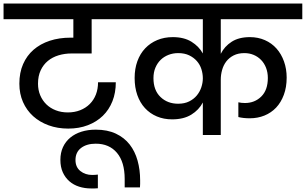

<svg xmlns="http://www.w3.org/2000/svg" viewBox="-44 -760 1722 1081"><path d="M-24 -740H673V-652H472V-459H360Q320 -459 285.5 -448.5Q251 -438 225.5 -417Q200 -396 185 -364Q170 -332 170 -289Q170 -253 182.5 -223.5Q195 -194 217 -172.5Q239 -151 270 -139Q301 -127 338 -127Q376 -127 407.5 -139.5Q439 -152 461.5 -174.5Q484 -197 496 -228Q508 -259 508 -297H608Q608 -238 589 -190Q570 -142 535 -108Q500 -74 450.5 -55Q401 -36 340 -36Q280 -36 229.5 -54.5Q179 -73 142.5 -106Q106 -139 85.5 -185.5Q65 -232 65 -289Q65 -351 86 -399Q107 -447 145 -480Q183 -513 236 -530.5Q289 -548 354 -548H369V-652H-24Z M469 301Q433 301 401.5 291Q370 281 346.5 260.5Q323 240 309.5 210Q296 180 296 140Q296 100 310.5 68.5Q325 37 351.5 15Q378 -7 414.5 -18.5Q451 -30 495 -30Q561 -30 608.5 -7.5Q656 15 686 53.5Q716 92 730.5 144Q745 196 745 255Q745 266 745 275.5Q745 285 744 295H658V248Q658 152 614.5 100.5Q571 49 495 49Q444 49 412.5 73Q381 97 381 141Q381 181 408.5 203Q436 225 475 225Q483 225 490.5 224.5Q498 224 507 223V300Q497 301 488 301Q479 301 469 301Z M1098 -183Q1076 -141 1033 -114.5Q990 -88 925 -88Q878 -88 839 -104.5Q800 -121 772 -151.5Q744 -182 729 -225Q714 -268 714 -321Q714 -373 729.5 -415.5Q745 -458 773.5 -488Q802 -518 841.5 -534.5Q881 -551 929 -551Q992 -551 1034 -525Q1076 -499 1098 -459V-652H625V-740H1658V-652H1199V-457Q1220 -499 1260.5 -525Q1301 -551 1363 -551Q1409 -551 1447.5 -534Q1486 -517 1513 -486.5Q1540 -456 1555 -414Q1570 -372 1570 -323Q1570 -269 1554 -226Q1538 -183 1510.5 -154Q1483 -125 1445 -109.5Q1407 -94 1362 -94Q1326 -94 1298 -101V-184Q1306 -182 1316 -181Q1326 -180 1335 -180Q1390 -180 1427 -216.5Q1464 -253 1464 -321Q1464 -352 1454 -378Q1444 -404 1426 -422.5Q1408 -441 1384 -451Q1360 -461 1332 -461Q1297 -461 1271.5 -448Q1246 -435 1230 -414Q1214 -393 1206.5 -366Q1199 -339 1199 -312V0H1098ZM959 -176Q995 -176 1021 -189Q1047 -202 1064 -222.5Q1081 -243 1089.5 -268.5Q1098 -294 1098 -319Q1098 -345 1090 -370.5Q1082 -396 1064.5 -416Q1047 -436 1021 -448.5Q995 -461 959 -461Q930 -461 904.5 -451Q879 -441 860.5 -423Q842 -405 831 -379Q820 -353 820 -320Q820 -252 859.5 -214Q899 -176 959 -176Z"/></svg>

Font: SVN-Poppins Medium
Style: Regular
Weight: 500
Designer: Ninad Kale (Devanagari), Jonny Pinhorn (Latin)
Foundry: Indian Type Foundry
Version: Version 3.002 2017; ttfautohint (v1.8.3)